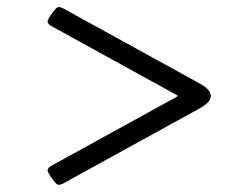

<svg xmlns="http://www.w3.org/2000/svg" viewBox="-20 -508 681 534"><path d="M112.3 -34.2Q112.3 -41.5 124.5 -47.9L474.1 -240.2V-242.2L124.5 -434.6Q112.3 -440.9 112.3 -448.2Q112.3 -452.6 120.1 -464.4Q130.9 -479.5 135 -483.9Q139.2 -488.3 143.6 -488.3Q149.4 -488.3 156.2 -484.4L535.2 -275.9Q566.4 -258.8 566.4 -241.2Q566.4 -223.6 535.2 -206.5L156.2 2Q149.4 5.9 143.6 5.9Q139.2 5.9 135 1.5Q130.9 -2.9 120.1 -18.1Q112.3 -29.8 112.3 -34.2Z"/></svg>

Font: Monomachus
Style: Medium
Weight: 500
Designer: Alexey Kryukov
Version: Version 1.0